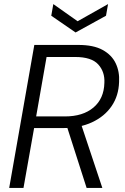

<svg xmlns="http://www.w3.org/2000/svg" viewBox="-20 -920 610 940"><path d="M25 0 148 -700H364Q438 -700 482.5 -675.5Q527 -651 546.5 -610Q566 -569 563 -519Q561 -451 526.5 -400.5Q492 -350 431 -321.5Q370 -293 288 -293H147L95 0ZM404 0 303 -315H376L481 0ZM157 -350H298Q386 -350 437.5 -393.5Q489 -437 491 -514Q494 -568 461 -604.5Q428 -641 348 -641H208ZM509 -900 499 -843 350 -761 231 -843 241 -900 360 -816Z"/></svg>

Font: DM Sans 28pt Light
Style: Italic
Weight: 300
Italic angle: -10°
Version: Version 4.004;gftools[0.9.30]